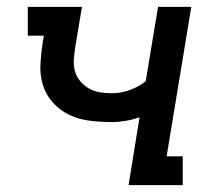

<svg xmlns="http://www.w3.org/2000/svg" viewBox="-20 -540 640 560"><path d="M355 0 387 -198Q367 -191 346.5 -187.5Q326 -184 306 -184Q273 -184 241 -188Q209 -192 182 -205Q155 -218 134.5 -240.5Q114 -263 105 -292.5Q96 -322 98 -354.5Q100 -387 105 -419L108 -436H61V-520H219L200 -406Q197 -387 195.5 -369Q194 -351 198 -334.5Q202 -318 213 -304.5Q224 -291 238.5 -282.5Q253 -274 270.5 -271Q288 -268 306 -268Q332 -268 357.5 -277Q383 -286 405 -303L441 -520H538L466 -84H513V0Z"/></svg>

Font: Iosevka HT Medium Extended
Style: Italic
Weight: 500
Width: 7
Italic angle: -9°
Monospace: yes
Designer: Belleve Invis
Foundry: Belleve Invis
Version: Version 32.3.0; ttfautohint (v1.8.4)